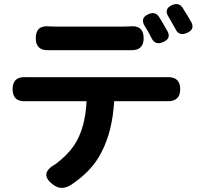

<svg xmlns="http://www.w3.org/2000/svg" viewBox="-20 -869 968 945"><path d="M243 41Q168 -14 253 -61Q311 -104 345 -154Q400 -237 406 -371H136Q123 -371 110 -371Q42 -366 42 -430Q42 -495 112 -489Q124 -489 136 -489H457H778Q787 -489 795 -489Q867 -495 867 -430Q867 -368 801 -371Q790 -371 778 -371H542Q533 -221 479 -119Q433 -27 328 42Q282 70 243 41ZM622 -622Q602 -622 581 -622H261Q241 -622 221 -622Q156 -619 156 -681Q156 -747 225 -739Q237 -738 261 -738H421H581Q605 -738 617 -739Q687 -747 687 -681Q687 -619 622 -622ZM727 -679Q719 -696 708.5 -714Q698 -732 693 -740Q667 -781 712 -800Q746 -814 764 -784Q777 -764 802 -719Q804 -716 805 -714Q823 -679 783 -662Q745 -645 727 -679ZM845 -724Q825 -760 809 -787Q785 -825 827 -844Q861 -859 880 -829Q892 -810 904 -790Q910 -779 922 -759Q940 -724 900 -707Q862 -690 845 -724Z"/></svg>

Font: GenSenRounded TW B
Style: Regular
Weight: 700
Version: Version 1.501;PS 1;hotconv 16.6.51;makeotf.lib2.5.65220